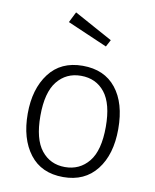

<svg xmlns="http://www.w3.org/2000/svg" viewBox="-88 -849 746 926"><g transform="rotate(10 285.5 -385.5)"><path d="M285 11Q178 11 121 -63.5Q64 -138 64 -261Q64 -382 121.5 -458Q179 -534 286 -534Q392 -534 449.5 -462Q507 -390 507 -263Q507 -138 448.5 -63.5Q390 11 285 11ZM285 -38Q357 -38 401.5 -92.5Q446 -147 446 -263Q446 -376 403 -430.5Q360 -485 286 -485Q214 -485 170 -430.5Q126 -376 126 -261Q126 -147 169.5 -92.5Q213 -38 285 -38ZM379 -645 183 -730 209 -782 397 -679Z"/></g></svg>

Font: Trujillo Light
Style: Regular
Weight: 300
Designer: Fira Sans original fonts by bBox Type GmbH, Carrois Corporate GbR, & Edenspiekermann AG / Changes by Cristiano Sobral
Foundry: Fira Sans original fonts by bBox Type GmbH, Carrois Corporate GbR, & Edenspiekermann AG / Changes by Cristiano Sobral
Version: Version 4.301;July 28, 2020;FontCreator 13.0.0.2655 64-bit